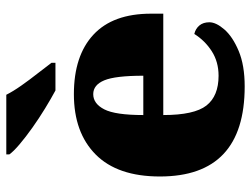

<svg xmlns="http://www.w3.org/2000/svg" viewBox="-116 -690 816 625"><g transform="rotate(-90 292.5 -378.0)"><path d="M310 -606Q284 -620 252 -639.5Q220 -659 189 -681Q158 -703 134.5 -723Q111 -743 102 -756V-766H296Q307 -744 326 -717Q345 -690 365.5 -664Q386 -638 400 -619V-606ZM323 10Q30 10 30 -266Q30 -404 101.5 -475Q173 -546 298 -546Q423 -546 491.5 -482.5Q560 -419 560 -295V-255H230Q230 -154 261 -114.5Q292 -75 358 -75Q403 -75 437.5 -97Q472 -119 494 -154Q511 -150 521.5 -137.5Q532 -125 532 -105Q532 -83 508.5 -56Q485 -29 438.5 -9.5Q392 10 323 10ZM358 -320Q358 -411 343 -447Q328 -483 298 -483Q267 -483 248.5 -447Q230 -411 230 -320Z"/></g></svg>

Font: Noto Serif Black
Style: Regular
Weight: 900
Designer: Monotype Design Team
Foundry: Monotype Imaging Inc.
Version: Version 2.014; ttfautohint (v1.8.4.7-5d5b)